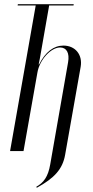

<svg xmlns="http://www.w3.org/2000/svg" viewBox="-20 -719 442 914"><path d="M331 -699H65L64 -693H150L28 0H92L158 -373C168 -434 222 -493 266 -493C297 -493 312 -467 304 -422L219 64C209 123 187 151 153 170L155 175C239 129 278 86 290 18L364 -401C374 -459 338 -502 282 -502C236 -502 196 -472 166 -412H164L170 -442L214 -693H330Z"/></svg>

Font: Moniqa Ita Display
Style: Italic
Weight: 400
Italic angle: -10°
Designer: Rajesh Rajput
Foundry: Rajesh Rajput
Version: Version 1.000